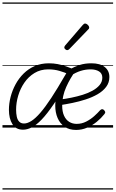

<svg xmlns="http://www.w3.org/2000/svg" viewBox="-20 -1030 933 1550"><path d="M52 -143Q52 -194 65.5 -247Q79 -300 105.5 -349Q132 -398 171 -436.5Q210 -475 261 -497Q312 -519 375 -519Q412 -519 446 -512.5Q480 -506 515.5 -493.5Q551 -481 593 -462Q547 -400 514.5 -327.5Q482 -255 482 -178Q482 -129 497 -96Q512 -63 538.5 -46.5Q565 -30 599 -30Q640 -30 676 -48.5Q712 -67 740.5 -92.5Q769 -118 788 -140Q797 -149 805.5 -148.5Q814 -148 820 -141Q827 -134 829 -126.5Q831 -119 823 -109Q797 -76 761.5 -47Q726 -18 683.5 0.5Q641 19 594 19Q539 19 501.5 -7Q464 -33 445 -77.5Q426 -122 426 -177Q426 -231 443 -284Q460 -337 484.5 -383.5Q509 -430 531 -465L536 -430Q501 -446 459.5 -458Q418 -470 369 -470Q307 -470 258.5 -440.5Q210 -411 177 -363Q144 -315 127 -258Q110 -201 110 -145Q110 -114 115.5 -88Q121 -62 135.5 -47.5Q150 -33 174 -33Q201 -33 233.5 -53.5Q266 -74 305.5 -119.5Q345 -165 394 -239.5Q443 -314 504 -420L543 -405Q472 -275 416 -192.5Q360 -110 316 -64.5Q272 -19 235.5 -1Q199 17 166 17Q108 17 80 -28Q52 -73 52 -143ZM863 -408Q863 -363 837 -328.5Q811 -294 767.5 -269Q724 -244 671 -227Q618 -210 564.5 -199Q511 -188 464 -181L468 -227Q510 -232 556.5 -241.5Q603 -251 647 -264.5Q691 -278 727 -298Q763 -318 784.5 -344Q806 -370 806 -403Q806 -437 779.5 -453.5Q753 -470 711 -470Q670 -470 630.5 -457.5Q591 -445 552 -419L540 -469Q582 -492 623.5 -505.5Q665 -519 718 -519Q788 -519 825.5 -489Q863 -459 863 -408ZM522 -625Q516 -625 507.5 -632Q499 -639 499 -646Q499 -650 500.5 -654Q502 -658 506 -663L647 -827Q653 -834 657.5 -837Q662 -840 667 -840Q674 -840 681.5 -835Q689 -830 694.5 -822.5Q700 -815 700 -808Q700 -803 698.5 -799.5Q697 -796 692 -792L540 -634Q531 -625 522 -625ZM0 490H893V500H0ZM0 -20H893V0H0ZM0 -505H893V-500H0ZM0 -1010H893V-1000H0Z"/></svg>

Font: Playwrite AU QLD Guides
Style: Regular
Weight: 400
Designer: Veronika Burian, José Scaglione
Foundry: TypeTogether
Version: Version 1.003